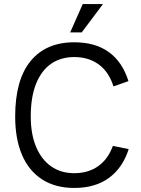

<svg xmlns="http://www.w3.org/2000/svg" viewBox="-20 -919 698 949"><path d="M389 -899H489L384 -759H327ZM538 -198 616 -182Q587 -90 519 -40Q451 10 347 10Q254 10 188.5 -32Q123 -74 89 -153Q55 -232 55 -343Q55 -524 131 -617Q207 -710 347 -710Q451 -710 518 -661.5Q585 -613 615 -518L541 -492Q518 -564 468 -600.5Q418 -637 347 -637Q281 -637 233 -604Q185 -571 158.5 -505.5Q132 -440 132 -343Q132 -256 158.5 -193Q185 -130 233 -96.5Q281 -63 347 -63Q416 -63 465 -97.5Q514 -132 538 -198Z"/></svg>

Font: Haskoy
Style: Regular
Weight: 400
Designer: Ertekin Erdin
Foundry: Ertekin Erdin
Version: Version 1.500